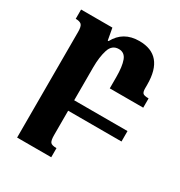

<svg xmlns="http://www.w3.org/2000/svg" viewBox="-177 -626 942 1004"><g transform="rotate(30 294.0 -123.5)"><path d="M278 200Q249 200 241 189.5Q233 179 233 147V0H555V-63H233V-262Q233 -324 247 -368Q261 -412 302 -412Q337 -412 350 -377Q363 -342 363 -278V-210H565V-266Q537 -266 530 -274Q523 -282 523 -302V-325Q523 -502 374 -502Q277 -502 234 -421H229L216 -492H27V-436Q52 -436 62 -426Q72 -416 72 -384V255H278Z"/></g></svg>

Font: Noto Serif Armenian SemiCondensed Extra
Style: Regular
Weight: 800
Width: 4
Designer: Monotype Design Team
Foundry: Monotype Imaging Inc.
Version: Version 1.901